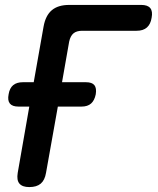

<svg xmlns="http://www.w3.org/2000/svg" viewBox="-20 -750 640 780"><path d="M99 10Q71 10 59 -4Q47 -18 52 -48L99 -317H55Q30 -317 20 -329.5Q10 -342 15 -367Q19 -392 33.5 -404Q48 -416 73 -416H117L157 -642Q165 -687 190.5 -708.5Q216 -730 261 -730H554Q580 -730 590.5 -717Q601 -704 596 -678Q592 -652 577 -638.5Q562 -625 535 -625H314Q291 -625 278.5 -614.5Q266 -604 261 -581L232 -416H329Q354 -416 363.5 -404Q373 -392 369 -367Q364 -342 350 -329.5Q336 -317 311 -317H215L167 -48Q162 -18 145.5 -4Q129 10 99 10Z"/></svg>

Font: Maple Mono NL SemiBold
Style: Italic
Weight: 600
Italic angle: -10°
Monospace: yes
Designer: subframe7536
Version: Version 7.000